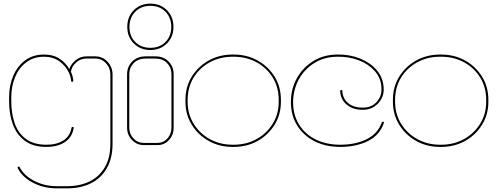

<svg xmlns="http://www.w3.org/2000/svg" viewBox="-20 -798 2736 1056"><path d="M293 238Q220 238 160.5 206.5Q101 175 77 126Q76 123 78 120.5Q80 118 83 118Q87 118 88 121Q111 167 167.5 196.5Q224 226 293 226H349Q419 226 472.5 200Q526 174 556.5 122Q587 70 587 -7V-388Q587 -424 563 -450Q539 -476 504 -476H455Q424 -476 399.5 -455Q375 -434 370 -403Q381 -380 383 -355Q383 -348 377 -348Q371 -348 371 -355Q370 -367 366.5 -378.5Q363 -390 358 -400Q341 -436 306.5 -461Q272 -486 222 -486Q165 -486 124.5 -455.5Q84 -425 63 -374Q42 -323 42 -263V-241Q42 -175 60.5 -121Q79 -67 121 -35Q163 -3 231 -2Q289 -1 327 -24.5Q365 -48 373 -94Q374 -100 379 -100Q387 -100 385 -93Q377 -43 336 -16Q295 11 231 10Q160 9 115.5 -24.5Q71 -58 50.5 -114.5Q30 -171 30 -241V-263Q30 -328 53 -381.5Q76 -435 119 -466.5Q162 -498 222 -498Q274 -498 309 -474Q344 -450 361 -418Q371 -447 397 -467.5Q423 -488 455 -488H504Q544 -488 571.5 -458.5Q599 -429 599 -388V-7Q599 73 567 128Q535 183 479 210.5Q423 238 349 238Z M807 -523Q752 -523 716 -559Q680 -595 680 -650Q680 -706 716 -742Q752 -778 807 -778Q862 -778 898 -742Q934 -706 934 -650Q934 -595 898 -559Q862 -523 807 -523ZM692 -650Q692 -599 724 -567Q756 -535 807 -535Q858 -535 890 -567Q922 -599 922 -650Q922 -701 890 -733.5Q858 -766 807 -766Q756 -766 724 -733.5Q692 -701 692 -650ZM771 0Q733 0 706 -28Q679 -56 679 -96V-390Q679 -431 707 -459.5Q735 -488 781 -488H835Q880 -488 907.5 -459.5Q935 -431 935 -390V-96Q935 -56 909.5 -28Q884 0 847 0ZM691 -96Q691 -61 714 -36.5Q737 -12 771 -12H847Q879 -12 901 -36.5Q923 -61 923 -96V-390Q923 -426 899 -451Q875 -476 835 -476H781Q740 -476 715.5 -451Q691 -426 691 -390Z M1259 10Q1187 10 1128.5 -22.5Q1070 -55 1035 -111.5Q1000 -168 1000 -238V-248Q1000 -321 1035 -377Q1070 -433 1128.5 -465.5Q1187 -498 1259 -498H1265Q1338 -498 1396.5 -465.5Q1455 -433 1490 -377Q1525 -321 1525 -248V-238Q1525 -168 1490 -111.5Q1455 -55 1396.5 -22.5Q1338 10 1265 10ZM1012 -238Q1012 -171 1045 -117.5Q1078 -64 1134 -33Q1190 -2 1259 -2H1265Q1335 -2 1391 -33Q1447 -64 1480 -117.5Q1513 -171 1513 -238V-248Q1513 -318 1480 -371.5Q1447 -425 1391 -455.5Q1335 -486 1265 -486H1259Q1190 -486 1134 -455.5Q1078 -425 1045 -371.5Q1012 -318 1012 -248Z M1851 10Q1771 10 1709.5 -21.5Q1648 -53 1613.5 -109.5Q1579 -166 1580 -241Q1581 -312 1614 -370Q1647 -428 1704.5 -463Q1762 -498 1837 -498Q1902 -499 1958 -477Q2014 -455 2050 -414.5Q2086 -374 2090 -317Q2093 -283 2078 -255Q2063 -227 2036.5 -210.5Q2010 -194 1976 -194Q1933 -194 1905 -210Q1877 -226 1864 -249.5Q1851 -273 1851 -297Q1851 -303 1857 -303Q1863 -303 1863 -297Q1863 -276 1874.5 -255Q1886 -234 1911 -220Q1936 -206 1976 -206Q2023 -206 2052 -237.5Q2081 -269 2078 -317Q2075 -369 2041.5 -407Q2008 -445 1954.5 -466Q1901 -487 1837 -486Q1765 -486 1710.5 -452.5Q1656 -419 1625 -364Q1594 -309 1592 -241Q1591 -169 1623.5 -115Q1656 -61 1715 -31.5Q1774 -2 1851 -2Q1936 -2 1997 -32.5Q2058 -63 2080 -125Q2082 -129 2086 -129Q2090 -129 2091 -126Q2092 -123 2091 -121Q2068 -54 2003 -22Q1938 10 1851 10Z M2400 10Q2328 10 2269.5 -22.5Q2211 -55 2176 -111.5Q2141 -168 2141 -238V-248Q2141 -321 2176 -377Q2211 -433 2269.5 -465.5Q2328 -498 2400 -498H2406Q2479 -498 2537.5 -465.5Q2596 -433 2631 -377Q2666 -321 2666 -248V-238Q2666 -168 2631 -111.5Q2596 -55 2537.5 -22.5Q2479 10 2406 10ZM2153 -238Q2153 -171 2186 -117.5Q2219 -64 2275 -33Q2331 -2 2400 -2H2406Q2476 -2 2532 -33Q2588 -64 2621 -117.5Q2654 -171 2654 -238V-248Q2654 -318 2621 -371.5Q2588 -425 2532 -455.5Q2476 -486 2406 -486H2400Q2331 -486 2275 -455.5Q2219 -425 2186 -371.5Q2153 -318 2153 -248Z"/></svg>

Font: Moirai One
Style: Regular
Weight: 400
Designer: Jiyeon Park
Foundry: JAMO
Version: Version 1.000; ttfautohint (v1.8.4.7-5d5b);gftools[0.9.29]